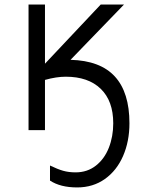

<svg xmlns="http://www.w3.org/2000/svg" viewBox="-20 -570 640 841"><path d="M199 221V155Q232 171 256.5 178Q281 185 311 185Q362.5 185 400 155.5Q437.5 126 456.8 77Q476 28 476 -30Q476 -128 421.2 -181Q366.5 -234 268 -234Q227 -234 177 -220V0H105V-550H177V-291L421 -550H523L289 -308Q419.5 -304.5 483.2 -234.8Q547 -165 547 -30Q547 49 519.2 113Q491.5 177 439.5 214Q387.5 251 318 251Q244.5 251 199 221Z"/></svg>

Font: JuliaMono Medium
Style: Regular
Weight: 500
Monospace: yes
Designer: cormullion
Foundry: corm
Version: Version 0.054; ttfautohint (v1.8.4)